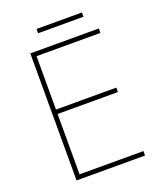

<svg xmlns="http://www.w3.org/2000/svg" viewBox="-150 -919 850 1014"><g transform="rotate(-20 275.0 -412.0)"><path d="M488 0H103V-714H488V-689H129V-389H468V-364H129V-25H488ZM433 -824V-800H178V-824Z"/></g></svg>

Font: Noto Sans Thai Thin
Style: Regular
Weight: 250
Designer: Monotype Design Team
Foundry: Monotype Imaging Inc.
Version: Version 2.001